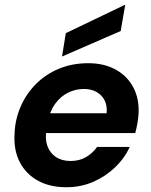

<svg xmlns="http://www.w3.org/2000/svg" viewBox="-20 -773 633 805"><path d="M258 12Q189 12 139 -15.5Q89 -43 63 -93Q37 -143 41 -211Q43 -272 66.5 -326Q90 -380 131 -421Q172 -462 227.5 -485Q283 -508 350 -508Q417 -508 465.5 -481Q514 -454 539 -406.5Q564 -359 561 -298Q560 -277 556 -255Q552 -233 547 -215H136L150 -298H427Q430 -330 418.5 -352.5Q407 -375 384.5 -387.5Q362 -400 332 -400Q297 -400 265.5 -384.5Q234 -369 211 -337.5Q188 -306 180 -259L175 -230Q168 -191 178.5 -161.5Q189 -132 214 -115Q239 -98 276 -98Q313 -98 341 -114.5Q369 -131 387 -157H524Q502 -109 461.5 -70.5Q421 -32 369.5 -10Q318 12 258 12ZM240 -536 256 -634 504 -753H505L486 -643Z"/></svg>

Font: DM Sans 28pt
Style: Bold Italic
Weight: 700
Italic angle: -10°
Version: Version 4.004;gftools[0.9.30]